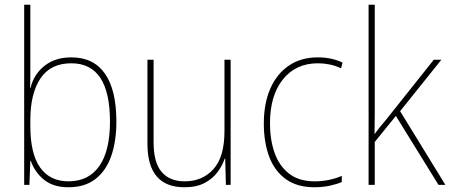

<svg xmlns="http://www.w3.org/2000/svg" viewBox="-20 -780 1899 810"><path d="M108 -509Q108 -488 108 -459.5Q108 -431 107 -410H109Q123 -467 168 -502.5Q213 -538 281 -538Q375 -538 423 -469Q471 -400 471 -267Q471 -185 449.5 -122.5Q428 -60 383 -25Q338 10 269 10Q205 10 166 -21.5Q127 -53 110 -101H108L104 0H82V-760H108ZM281 -513Q193 -513 150.5 -449Q108 -385 108 -274V-248Q108 -131 149.5 -73Q191 -15 269 -15Q354 -15 399 -79.5Q444 -144 444 -267Q444 -513 281 -513Z M953 -528V0H933L930 -111H928Q918 -81 897.5 -53.5Q877 -26 843 -8Q809 10 758 10Q602 10 602 -174V-528H628V-179Q628 -94 662 -54.5Q696 -15 759 -15Q834 -15 880.5 -66.5Q927 -118 927 -227V-528Z M1307 10Q1233 10 1185.5 -24.5Q1138 -59 1115.5 -119.5Q1093 -180 1093 -259Q1093 -344 1120.5 -406.5Q1148 -469 1199 -503.5Q1250 -538 1321 -538Q1379 -538 1425 -516L1419 -492Q1395 -503 1370.5 -508Q1346 -513 1321 -513Q1228 -513 1173.5 -445Q1119 -377 1119 -260Q1119 -190 1138.5 -135Q1158 -80 1199.5 -47.5Q1241 -15 1308 -15Q1338 -15 1367.5 -21Q1397 -27 1422 -38V-12Q1401 -3 1371 3.5Q1341 10 1307 10Z M1561 -376Q1561 -333 1561 -295Q1561 -257 1560 -214Q1574 -233 1584 -245.5Q1594 -258 1608 -274L1810 -528H1842L1668 -311L1859 0H1830L1650 -291L1561 -181V0H1535V-760H1561Z"/></svg>

Font: Noto Sans Thai SemCond Thin
Style: Regular
Weight: 100
Width: 4
Designer: Monotype Design Team
Foundry: Monotype Imaging Inc.
Version: Version 2.002; ttfautohint (v1.8.4.7-5d5b)